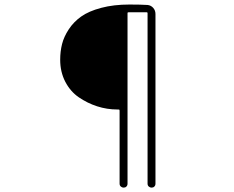

<svg xmlns="http://www.w3.org/2000/svg" viewBox="-20 -775 1040 852"><path d="M510.7 40V-284.2Q510.7 -289.1 506.8 -289.1H501Q455.1 -289.1 411.1 -303.2Q367.2 -317.4 329.6 -343.3Q292 -369.1 269.5 -412.6Q247.1 -456.1 247.1 -509.8Q247.1 -546.9 255.4 -579.6Q263.7 -612.3 285.2 -645Q306.6 -677.7 340.3 -701.7Q374 -725.6 429.2 -740.2Q484.4 -754.9 554.7 -754.9Q605.5 -754.9 635.7 -752.9Q650.4 -751 660.2 -739.7Q669.9 -728.5 669.9 -712.9V40Q669.9 47.9 665 52.7Q660.2 57.6 652.8 57.6Q645.5 57.6 640.1 52.7Q634.8 47.9 634.8 40V-716.8Q634.8 -720.7 630.9 -720.7H550.8Q545.9 -720.7 545.9 -716.8V40Q545.9 47.9 541 52.7Q536.1 57.6 528.8 57.6Q521.5 57.6 516.1 52.7Q510.7 47.9 510.7 40Z"/></svg>

Font: Gen Jyuu Gothic ExtraLight
Style: Regular
Weight: 100
Designer: [Source Han Sans]
Ryoko NISHIZUKA  (kana & ideographs); Paul D. Hunt (Latin, Greek & Cyrillic); Wenlong ZHANG  (bopomofo
Version: Version 1.002.20150607